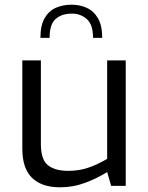

<svg xmlns="http://www.w3.org/2000/svg" viewBox="-20 -791 628 817"><path d="M235 6Q158 6 116.5 -34Q75 -74 75 -158V-534H154V-178Q154 -111 184.5 -87.5Q215 -64 270 -64Q317 -64 356 -77.5Q395 -91 436 -115V-534H515V0H453L436 -59Q395 -33 343.5 -13.5Q292 6 235 6ZM284 -771Q320 -771 349.5 -757.5Q379 -744 397 -713Q415 -682 415 -630H376Q376 -687 348.5 -710.5Q321 -734 284 -733Q243 -733 217 -710.5Q191 -688 191 -630H152Q152 -683 170 -714Q188 -745 218 -758Q248 -771 284 -771Z"/></svg>

Font: Exo Thin
Style: Regular
Weight: 400
Version: Version 2.000